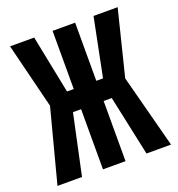

<svg xmlns="http://www.w3.org/2000/svg" viewBox="-127 -806 847 912"><g transform="rotate(-20 296.0 -350.0)"><path d="M353 0H239V-304H198L133 0H9L106 -370L24 -700H146L205 -406H239V-700H353V-406H387L446 -700H568L486 -370L583 0H459L394 -304H353Z"/></g></svg>

Font: Tektur Condensed Medium
Style: Regular
Weight: 500
Width: 3
Designer: Adam Jagosz
Foundry: Adam Jagosz
Version: Version 1.005;gftools[0.9.30]